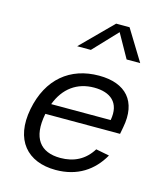

<svg xmlns="http://www.w3.org/2000/svg" viewBox="-119 -893 859 996"><g transform="rotate(15 310.0 -395.0)"><path d="M66 -259.5C32.5 -86.5 121 12 273 12C389 12 471 -43 521.5 -132L449.5 -146C411 -83.5 353 -54.5 280.5 -54.5C172.5 -54.5 120.5 -120.5 146.5 -253.5L147 -255.5H548L555 -292.5C583.5 -438 509.5 -519 365.5 -519C210.5 -519 99 -428.5 66 -259.5ZM215.5 -637H289L409.5 -764.5L481 -637H554L452.5 -802.5H380.5ZM163 -312C197 -402.5 265 -452.5 357 -452.5C443.5 -452.5 500.5 -410 482.5 -312Z"/></g></svg>

Font: Monaspace Neon Light
Style: Italic
Weight: 300
Italic angle: -11°
Designer: Riley Cran & the Lettermatic Team
Foundry: Lettermatic
Version: Version 1.200 (Monaspace Neon)